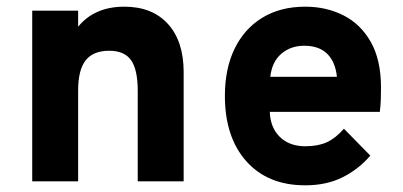

<svg xmlns="http://www.w3.org/2000/svg" viewBox="-20 -543 1206 575"><path d="M76.5 0V-511H214V-463Q263 -523 352.5 -523Q436 -523 483 -471.2Q530 -419.5 530 -327V0H392.5V-270.5Q392.5 -334.5 372.5 -362.8Q352.5 -391 307 -391Q259 -391 236.5 -362.2Q214 -333.5 214 -272.5V0Z M894 12Q782 12 717.8 -60Q653.5 -132 653.5 -256Q653.5 -338 683 -398Q712.5 -458 766.5 -490.5Q820.5 -523 894 -523Q957.5 -523 1009 -496.8Q1060.5 -470.5 1090.8 -416.8Q1121 -363 1121 -281Q1121 -267 1120.5 -247.2Q1120 -227.5 1117.5 -208H788Q789.5 -161 818 -133Q846.5 -105 894.5 -105Q932.5 -105 958.8 -117Q985 -129 1010 -157.5L1089 -77Q1054.5 -36.5 1006.2 -12.2Q958 12 894 12ZM789.5 -313H989Q984.5 -357.5 960 -381.8Q935.5 -406 891 -406Q850.5 -406 822.5 -382Q794.5 -358 789.5 -313Z"/></svg>

Font: Overpass ExtraBold
Style: Regular
Weight: 800
Designer: Delve Withrington, Dave Bailey, Thomas Jockin
Foundry: Delve Fonts LLC
Version: Version 4.000; ttfautohint (v1.8.3)